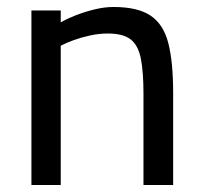

<svg xmlns="http://www.w3.org/2000/svg" viewBox="-20 -530 580 550"><path d="M70 0V-500H154V-466Q171 -476 196.5 -486Q222 -496 250.5 -503Q279 -510 305 -510Q374 -510 411 -485.5Q448 -461 462 -407Q476 -353 476 -264V0H391V-261Q391 -324 383.5 -362Q376 -400 354.5 -417Q333 -434 288 -434Q264 -434 238.5 -428.5Q213 -423 191 -415Q169 -407 154 -399V0Z"/></svg>

Font: Cairo Medium
Style: Regular
Weight: 500
Designer: Mohamed Gaber, Accademia di Belle Arti di Urbino
Foundry: Kief Type Foundry, Accademia di Belle Arti di Urbino
Version: Version 3.117